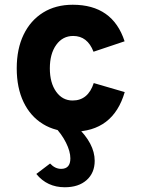

<svg xmlns="http://www.w3.org/2000/svg" viewBox="-20 -543 595 809"><path d="M286 12Q213.5 12 160.8 -20.5Q108 -53 79.2 -113Q50.5 -173 50.5 -255Q50.5 -337 79.5 -397Q108.5 -457 161.5 -490Q214.5 -523 286.5 -523Q455 -523 505 -369L374 -325Q348.5 -391.5 288.5 -391.5Q244 -391.5 217 -354Q190 -316.5 190 -255Q190 -194 216.5 -156.8Q243 -119.5 286 -119.5Q351 -119.5 375 -193L505.5 -155Q457 12 286 12ZM253 246Q178.5 246 133 190L191 146Q212 168.5 237.5 168.5Q276.5 168.5 276.5 124.5Q276.5 95 258 58Q239.5 21 209 -10H303Q379 62 379 134.5Q379 185.5 345 215.8Q311 246 253 246Z"/></svg>

Font: Overpass ExtraBold
Style: Regular
Weight: 800
Designer: Delve Withrington, Dave Bailey, Thomas Jockin
Foundry: Delve Fonts LLC
Version: Version 4.000; ttfautohint (v1.8.3)